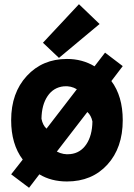

<svg xmlns="http://www.w3.org/2000/svg" viewBox="-20 -832 636 912"><path d="M563 -261Q563 -130 490 -50Q417 30 298 30Q223 30 167 -4L118 60L33 -4L88 -74Q33 -147 33 -261Q33 -391 107.5 -471.5Q182 -552 298 -552Q371 -552 429 -517L479 -582L563 -518L509 -447Q563 -375 563 -261ZM177 -268Q183 -237 201 -221L345 -408Q317 -425 283 -422Q234 -417 206 -375.5Q178 -334 177 -268ZM419 -255Q413 -284 395 -300L250 -112Q281 -96 314 -100Q362 -105 390 -146.5Q418 -188 419 -255ZM355 -812 453 -718 260 -557 184 -629Z"/></svg>

Font: Repo
Style: Bold
Weight: 700
Designer: Stefan Peev
Foundry: Context Ltd
Version: Version 001.000